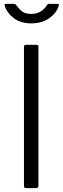

<svg xmlns="http://www.w3.org/2000/svg" viewBox="-20 -974 325 994"><path d="M169 -742Q175 -742 177 -739.5Q179 -737 179 -730V-15Q179 -6 176 -3Q173 0 164 0H118Q110 0 107 -2.5Q104 -5 104 -12V-730Q104 -737 106.5 -739.5Q109 -742 115 -742ZM284 -944Q274 -908 236 -880.5Q198 -853 142 -853Q87 -853 51.5 -880Q16 -907 4 -945V-948Q4 -954 10 -954H51Q60 -954 65 -946Q81 -925 96.5 -913.5Q112 -902 142 -902Q194 -902 223 -947Q225 -951 227.5 -952.5Q230 -954 234 -954H276Q282 -954 284 -952Q286 -950 284 -944Z"/></svg>

Font: Libre Franklin Light
Style: Regular
Weight: 300
Designer: Pablo Impallari, Rodrigo Fuenzalida
Foundry: Impallari Type
Version: Version 1.002; ttfautohint (v1.5)